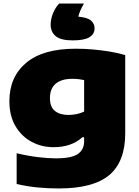

<svg xmlns="http://www.w3.org/2000/svg" viewBox="-20 -834 785 1084"><path d="M312 230Q252 230 193.8 224.5Q135.5 219 74 205V31Q135.5 46 193.5 53Q251.5 60 294 60Q385 60 420 35.2Q455 10.5 455 -36V-59H445Q383 -3 282 -3Q215 -3 158.2 -33.5Q101.5 -64 67.2 -122Q33 -180 33 -263Q33 -399.5 127.5 -479.2Q222 -559 408 -559Q454 -559 504 -554.8Q554 -550.5 601.5 -542.5Q649 -534.5 687 -523V-82Q687 79 596.8 154.5Q506.5 230 312 230ZM367 -185Q389.5 -185 412.5 -189.8Q435.5 -194.5 455 -204V-382Q441.5 -385 424.5 -387Q407.5 -389 388 -389Q326.5 -389 294.2 -361.2Q262 -333.5 262 -281Q262 -229.5 290.5 -207.2Q319 -185 367 -185ZM390 -606Q324 -606 295 -629.5Q266 -653 266 -695Q266 -726 279.2 -758.8Q292.5 -791.5 314 -814H454Q428.5 -770 422 -740Q473 -735.5 493.5 -718.2Q514 -701 514 -674Q514 -642 485 -624Q456 -606 390 -606Z"/></svg>

Font: Encode Sans Expanded Expanded Black
Style: Regular
Weight: 900
Width: 7
Designer: Multiple Designers
Foundry: Impallari Type
Version: Version 3.000; ttfautohint (v1.8.3) -l 8 -r 50 -G 200 -x 14 